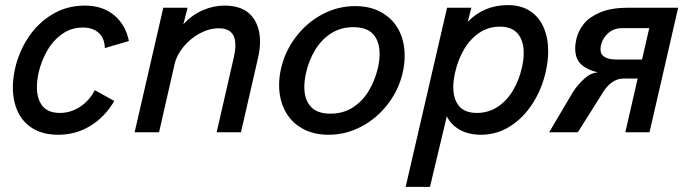

<svg xmlns="http://www.w3.org/2000/svg" viewBox="-20 -518 2700 752"><path d="M30.3 -175.8Q30.3 -210.9 39.6 -252Q54.7 -316.9 91.8 -372.6Q128.9 -428.2 185.5 -462.2Q242.2 -496.1 312.5 -496.1Q381.8 -496.1 427 -458.5Q472.2 -420.9 484.9 -357.4L390.6 -329.6Q389.6 -368.7 366.5 -389.4Q343.3 -410.2 304.7 -410.2Q259.3 -410.2 223.6 -385Q188 -359.9 165 -319.8Q142.1 -279.8 131.3 -233.9Q124.5 -203.6 124.5 -176.3Q124.5 -130.9 146 -103.3Q167.5 -75.7 214.8 -75.7Q257.3 -75.7 294.4 -100.3Q331.5 -125 351.1 -165L427.7 -122.6Q390.1 -58.6 333 -24.4Q275.9 9.8 208.5 9.8Q148.9 9.8 108.9 -14.6Q68.8 -39.1 49.6 -80.8Q30.3 -122.6 30.3 -175.8Z M619.6 -487.8H714.8L698.2 -423.3Q731.9 -459.5 774.2 -477.8Q816.4 -496.1 858.4 -496.1Q930.2 -496.1 964.4 -457Q998.5 -418 998.5 -355Q998.5 -325.7 990.7 -291.5L923.8 0H828.6L894.5 -287.6Q901.9 -319.3 901.9 -341.3Q901.9 -407.2 836.9 -407.2Q799.8 -407.2 762.9 -387.5Q726.1 -367.7 699.2 -335.4Q672.4 -303.2 664.1 -268.1L603 0H507.3Z M1073.2 -184.6Q1073.2 -217.8 1081.1 -251Q1096.7 -317.9 1138.9 -373.5Q1181.2 -429.2 1241.9 -461.7Q1302.7 -494.1 1371.1 -494.1Q1431.2 -494.1 1475.1 -469Q1519 -443.8 1542 -399.9Q1564.9 -356 1564.9 -299.8Q1564.9 -266.1 1557.1 -232.9Q1542 -166.5 1499.5 -110.8Q1457 -55.2 1396.2 -22.7Q1335.4 9.8 1267.1 9.8Q1206.5 9.8 1162.8 -15.4Q1119.1 -40.5 1096.2 -84.5Q1073.2 -128.4 1073.2 -184.6ZM1460 -251Q1466.8 -281.2 1466.8 -307.1Q1466.8 -355 1442.1 -383.3Q1417.5 -411.6 1363.8 -411.6Q1314.9 -411.6 1277.1 -387.5Q1239.3 -363.3 1214.6 -322.8Q1189.9 -282.2 1178.7 -232.9Q1171.9 -202.6 1171.9 -176.8Q1171.9 -129.4 1196.5 -101.1Q1221.2 -72.8 1274.4 -72.8Q1323.7 -72.8 1361.6 -96.9Q1399.4 -121.1 1423.8 -161.4Q1448.2 -201.7 1460 -251Z M1731 -487.8H1826.2L1812 -432.6Q1875.5 -498 1969.2 -498Q2020.5 -498 2055.9 -474.9Q2091.3 -451.7 2109.1 -410.9Q2127 -370.1 2127 -317.4Q2127 -278.8 2117.2 -235.4Q2101.6 -167.5 2065.4 -111.6Q2029.3 -55.7 1977.3 -22.9Q1925.3 9.8 1864.3 9.8Q1815.9 9.8 1781.5 -9.3Q1747.1 -28.3 1730 -62.5L1664.1 213.9H1568.8ZM2023.9 -252.4Q2031.2 -283.2 2031.2 -310.5Q2031.2 -357.9 2008.3 -385.7Q1985.4 -413.6 1937.5 -413.6Q1893.1 -413.6 1857.4 -389.6Q1821.8 -365.7 1797.9 -325.2Q1773.9 -284.7 1762.7 -234.9Q1755.4 -204.1 1755.4 -176.3Q1755.4 -129.9 1777.8 -102.8Q1800.3 -75.7 1847.7 -75.7Q1892.6 -75.7 1928.5 -99.1Q1964.4 -122.6 1988.5 -162.6Q2012.7 -202.6 2023.9 -252.4Z M2225.1 -159.2Q2245.1 -189 2270.3 -211.2Q2295.4 -233.4 2321.8 -234.4Q2281.7 -243.7 2257.3 -264.9Q2232.9 -286.1 2232.9 -328.6Q2232.9 -346.7 2237.8 -366.7Q2245.1 -397.9 2267.1 -425Q2289.1 -452.1 2332 -470Q2375 -487.8 2440.4 -487.8H2636.2L2523.9 0H2429.2L2477.5 -210.4H2422.4Q2371.1 -210.4 2334 -144L2243.2 0H2130.9ZM2494.6 -284.7 2522.9 -407.7H2416Q2384.3 -407.7 2362.3 -388.4Q2340.3 -369.1 2334 -341.3Q2332 -333.5 2332 -324.7Q2332 -284.7 2397 -284.7Z"/></svg>

Font: Acari Sans Medium
Style: Italic
Weight: 500
Italic angle: -13°
Designer: Alfredo Marco Pradil and Stefan Peev
Foundry: Hanken Design Co.
Version: Version 1.045